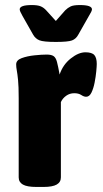

<svg xmlns="http://www.w3.org/2000/svg" viewBox="-20 -738 406 760"><path d="M124 2Q87 2 70.5 -7.5Q54 -17 54 -36V-349Q54 -396 51.5 -421Q49 -446 46.5 -459Q44 -472 44 -483Q44 -500 66 -508Q88 -516 116.5 -519Q145 -522 165 -522Q183 -522 192 -516Q201 -510 205.5 -493Q210 -476 216 -443Q229 -482 260 -506.5Q291 -531 318 -531Q344 -531 353.5 -520Q363 -509 363 -485Q363 -476 361 -455Q359 -434 354.5 -411Q350 -388 342 -371.5Q334 -355 321 -355Q312 -355 301.5 -362Q291 -369 274 -369Q256 -369 242 -359Q228 -349 221 -334V-36Q221 -17 204.5 -7.5Q188 2 152 2ZM296 -718Q344 -718 344 -701Q344 -694 332 -675L290 -601Q281 -584 265 -578Q249 -572 201 -572Q152 -572 136 -578.5Q120 -585 111 -601L69 -675Q58 -694 58 -701Q58 -718 106 -718Q129 -718 141 -713Q153 -708 163 -697L201 -655L238 -697Q248 -707 259.5 -712.5Q271 -718 296 -718Z"/></svg>

Font: Asap ExtraBold
Style: Regular
Weight: 800
Designer: Pablo Cosgaya
Foundry: Omnibus-Type
Version: Version 3.001; ttfautohint (v1.8.4.7-5d5b)